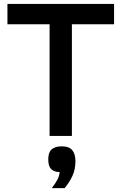

<svg xmlns="http://www.w3.org/2000/svg" viewBox="-20 -696 623 983"><path d="M348.1 -571.8V0H233.9V-571.8H18.1V-675.8H564V-571.8ZM245.1 267.1Q263.2 244.1 273.7 224.4Q284.2 204.6 285.2 185.1Q254.9 184.1 241 168.7Q227.1 153.3 227.1 120.1Q227.1 104.5 230.5 92Q233.9 79.6 242.2 71Q250.5 62.5 263.9 57.9Q277.3 53.2 297.4 53.2Q334 53.2 350.1 73Q366.2 92.8 366.2 128.9Q366.2 172.4 350.3 205.6Q334.5 238.8 311 267.1Z"/></svg>

Font: Clear Sans Medium
Style: Regular
Weight: 500
Foundry: Intel Corporation
Version: Version 1.00